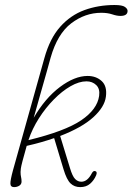

<svg xmlns="http://www.w3.org/2000/svg" viewBox="-20 -739 529 766"><path d="M363.5 -39.5Q355 -19.5 339.5 -6Q324 7.5 300 7.5Q277 7.5 261.5 -7.2Q246 -22 233.5 -63.5L196 -188Q146 -170.5 86.5 -157Q75 -117 69.8 -96.5Q64.5 -76 63.2 -67Q62 -58 62 -53Q62 -41 64 -32.8Q66 -24.5 66 -14.5Q66 -4 57 1.8Q48 7.5 36 7.5Q22 7.5 21.5 -6.2Q21 -20 32 -60.5L157 -507Q179 -586 220.2 -632.2Q261.5 -678.5 317 -698.8Q372.5 -719 437 -719Q467.5 -719 478.2 -711.5Q489 -704 489 -695.5Q489 -675.5 460.5 -675.5Q446 -675.5 427.5 -681.8Q409 -688 384 -688Q319.5 -688 264.2 -646Q209 -604 182 -509Q177.5 -492 166.5 -453Q155.5 -414 141.5 -365Q127.5 -316 114.5 -269Q160 -347.5 219 -391.8Q278 -436 329.5 -436Q363.5 -436 385.8 -415.5Q408 -395 402.5 -353.5Q397.5 -312.5 352.2 -271.2Q307 -230 220 -196.5L259 -69Q269 -35.5 279.8 -24.8Q290.5 -14 304.5 -14Q329 -14 346.5 -48Q352.5 -59.5 361 -56Q369 -53 363.5 -39.5ZM325 -414.5Q295.5 -414.5 261.5 -395Q227.5 -375.5 194.8 -342.2Q162 -309 135.2 -267Q108.5 -225 93.5 -180Q239.5 -215.5 303.8 -259Q368 -302.5 375.5 -356.5Q379.5 -384.5 364 -399.5Q348.5 -414.5 325 -414.5Z"/></svg>

Font: Fraunces144ptSuperSoftThinItalic
Style: Italic
Weight: 100
Italic angle: -16°
Version: Version 1.000;[0bf87f6ff]